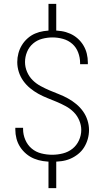

<svg xmlns="http://www.w3.org/2000/svg" viewBox="-20 -863 540 990"><path d="M249 -29Q225 -29 201.5 -32.5Q178 -36 156 -45Q134 -54 115.5 -69.5Q97 -85 84 -105Q71 -125 65 -148Q59 -171 59 -195Q59 -197 59 -199Q59 -201 59 -204H99Q99 -202 99 -200.5Q99 -199 99 -197Q99 -169 110.5 -142Q122 -115 143.5 -97Q165 -79 193 -72Q221 -65 249 -65Q277 -65 304.5 -72Q332 -79 353.5 -96Q375 -113 387 -139Q399 -165 399 -193Q399 -218 388.5 -242.5Q378 -267 360 -285Q342 -303 319 -315.5Q296 -328 272 -338Q248 -348 224 -357.5Q200 -367 177.5 -379.5Q155 -392 135 -408.5Q115 -425 100 -446Q85 -467 77 -492Q69 -517 69 -543Q69 -566 75 -588.5Q81 -611 93 -630.5Q105 -650 122.5 -665.5Q140 -681 161 -690Q182 -699 205 -702.5Q228 -706 251 -706Q274 -706 297 -702.5Q320 -699 341.5 -689.5Q363 -680 380.5 -664.5Q398 -649 410 -629Q422 -609 427.5 -586.5Q433 -564 433 -541Q433 -539 433 -536.5Q433 -534 433 -532H393Q393 -534 393 -535.5Q393 -537 393 -539Q393 -566 383 -592.5Q373 -619 352.5 -637Q332 -655 305 -662.5Q278 -670 251 -670Q224 -670 197.5 -663Q171 -656 150.5 -638.5Q130 -621 119.5 -595.5Q109 -570 109 -543Q109 -517 119.5 -492.5Q130 -468 148 -450Q166 -432 189 -419.5Q212 -407 235.5 -397Q259 -387 283.5 -377.5Q308 -368 330.5 -355.5Q353 -343 373 -326.5Q393 -310 408 -289Q423 -268 431 -243Q439 -218 439 -193Q439 -169 432.5 -146Q426 -123 413.5 -103Q401 -83 382 -68Q363 -53 341.5 -44Q320 -35 296.5 -32Q273 -29 249 -29ZM230 -680V-843H270V-680ZM230 107V-55H270V107Z"/></svg>

Font: Zed Sans Extralight
Style: Regular
Weight: 200
Designer: Belleve Invis
Foundry: Belleve Invis
Version: Version 1.0.0; ttfautohint (v1.8.4)